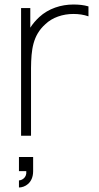

<svg xmlns="http://www.w3.org/2000/svg" viewBox="-20 -598 436 846"><path d="M303.1 -578.1C249 -578.1 193.8 -560.4 153.1 -522.9C136.5 -507.3 124 -492.7 113.5 -476V-562.5H72.9V0H116.7V-299C117.7 -378.1 124 -441.7 180.2 -491.7C210.4 -520.8 256.2 -536.5 303.1 -536.5C327.1 -536.5 349 -533.3 369.8 -526V-569.8C349 -576 327.1 -578.1 303.1 -578.1ZM63.5 156.2H95.8C99 186.5 74 196.9 63.5 196.9V228.1C88.5 228.1 126 209.4 126 156.2V93.8H63.5Z"/></svg>

Font: Manrope Thin
Style: Regular
Weight: 100
Width: 4
Designer: Michael Sharanda
Foundry: Michael Sharanda
Version: Version 2.000;PS 002.000;hotconv 1.0.88;makeotf.lib2.5.64775